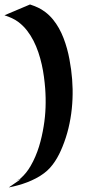

<svg xmlns="http://www.w3.org/2000/svg" viewBox="-76 -687 430 850"><path d="M56.9 -667.2Q76.2 -660.9 92.2 -653.4Q108.2 -646 124 -634Q143.1 -619.6 158.1 -601.3Q173.1 -583 184.8 -562.1Q196.5 -541.3 205.3 -518.3Q214.1 -495.4 220.6 -471.8Q227.1 -448.2 231.4 -424.7Q235.8 -401.1 238.8 -378.9Q244.6 -336.2 245.5 -292.4Q246.3 -248.5 241.8 -205.2Q237.3 -161.9 227.1 -119.4Q216.8 -76.9 200.4 -36.9Q193.8 -20.5 185.7 -4.3Q177.5 12 167.6 27.1Q157.7 42.2 145.6 55.7Q133.5 69.1 119.1 79.8Q101.8 92.8 83 102.5Q64.2 112.3 44.6 119.9Q24.9 127.4 4.4 133.1Q-16.1 138.7 -37.1 142.8L15.1 106.7Q10.3 108.2 5.4 109.6Q0.5 111.1 -4.4 112.8Q-6.3 113.5 -5 112.9Q-3.7 112.3 -1.1 111.3Q1.5 110.4 4.5 109Q7.6 107.7 9.3 106.9Q10.7 106.2 12.2 105.2Q13.7 104.2 14.9 103Q28.8 90.6 39.6 77.1Q50.3 63.7 59.6 47.6Q71.3 27.6 80.4 6.1Q89.6 -15.4 96.6 -37.7Q103.5 -60.1 108.6 -82.9Q113.8 -105.7 117.4 -128.4Q120.8 -148.9 122.9 -170.2Q125 -191.4 125.7 -211.9Q126 -221.7 126.1 -232.4Q126.2 -243.2 126 -254Q125.7 -264.9 125.2 -275.6Q124.8 -286.4 124 -295.9Q122.1 -320.3 118.5 -347.2Q115 -374 108.9 -401.2Q102.8 -428.5 93.8 -455.3Q84.7 -482.2 72.3 -506.6Q59.8 -531 43.5 -552Q27.1 -573 6.3 -588.9Q-8.8 -600.1 -23.7 -606.8Q-38.6 -613.5 -56.2 -619.4Z"/></svg>

Font: Autopia
Style: Bold
Weight: 700
Designer: Antoine Gelgon
Foundry: Antoine Gelgon
Version: 001.000